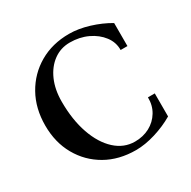

<svg xmlns="http://www.w3.org/2000/svg" viewBox="-162 -874 1042 1047"><g transform="rotate(-30 358.5 -350.0)"><path d="M404 16Q297 16 215.5 -30.5Q134 -77 87.5 -159Q41 -241 41 -347Q41 -455 87.5 -538Q134 -621 215.5 -668.5Q297 -716 403 -716Q461 -716 526.5 -696Q592 -676 646 -644V-499H603Q604 -547 574 -586.5Q544 -626 494 -649.5Q444 -673 383 -673Q325 -673 280 -640Q235 -607 209.5 -549Q184 -491 184 -415Q184 -301 214.5 -213.5Q245 -126 299 -76.5Q353 -27 422 -27Q474 -27 515 -49Q556 -71 580 -110.5Q604 -150 603 -201H646V-56Q592 -24 526.5 -4Q461 16 404 16Z"/></g></svg>

Font: Wittgenstein Semibold
Style: Regular
Weight: 600
Designer: Jörg Drees
Foundry: Jörg Drees
Version: Version 1.303; ttfautohint (v1.8.4.7-5d5b)